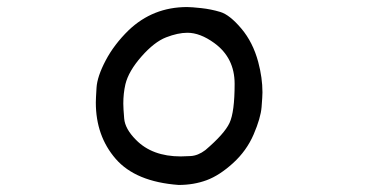

<svg xmlns="http://www.w3.org/2000/svg" viewBox="-20 -484 1040 545"><path d="M487 41Q365 32 308.5 -33Q252 -98 252 -193Q252 -203 254 -235Q256 -267 280 -312.5Q304 -358 345 -398Q414 -464 511 -464Q523 -464 551 -461Q579 -458 605.5 -450Q632 -442 665 -403Q698 -364 713 -308Q725 -263 725 -222Q725 -211 722.5 -180Q720 -149 700 -102.5Q680 -56 641.5 -21Q603 14 566.5 27.5Q530 41 487 41ZM493 -40Q499 -40 520.5 -41Q542 -42 563 -58Q617 -104 631.5 -135Q646 -166 646 -246Q646 -320 588 -362Q548 -391 512 -391Q485 -391 451.5 -378Q418 -365 381.5 -323.5Q345 -282 336 -245Q330 -219 330 -190Q330 -177 332.5 -147.5Q335 -118 366 -87Q412 -40 493 -40Z"/></svg>

Font: Xiaolai SC
Style: Regular
Weight: 400
Designer: Nozomi Seto 瀬戸のぞみ
Version: Version 3.11;December 4, 2020;FontCreator 13.0.0.2613 64-bit